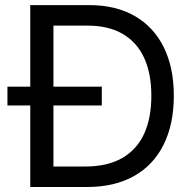

<svg xmlns="http://www.w3.org/2000/svg" viewBox="-20 -748 775 768"><path d="M152.3 0V-82H322.3Q409.7 -82 468.5 -115.7Q527.3 -149.4 556.4 -212.6Q585.4 -275.9 585.4 -365.2Q585.4 -453.1 556.9 -515.9Q528.3 -578.6 471.2 -612.1Q414.1 -645.5 331.1 -645.5H148.4V-727.5H337.4Q442.9 -727.5 518.8 -684.1Q594.7 -640.6 635 -559.1Q675.3 -477.5 675.3 -365.2Q675.3 -251.5 634.5 -169.4Q593.8 -87.4 515.9 -43.7Q438 0 328.1 0ZM193.8 0H101.1V-727.5H193.8ZM9.8 -401.4H387.2V-326.2H9.8Z"/></svg>

Font: Raveo Variable
Style: Regular
Weight: 400
Designer: Jakub Foglar, Rasmus Andersson (Inter)
Foundry: Jakubfoglar.com
Version: Version 1.000;Glyphs 3.2.3 (3260)